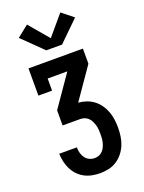

<svg xmlns="http://www.w3.org/2000/svg" viewBox="-179 -860 858 1147"><g transform="rotate(-20 250.0 -287.0)"><path d="M252 205Q227 205 201.5 200Q176 195 153.5 183Q131 171 113.5 152.5Q96 134 84.5 111Q73 88 67.5 63Q62 38 61 12H173Q173 30 177.5 47.5Q182 65 192 79Q202 93 218 101Q234 109 252 109Q266 109 279 104Q292 99 302 89Q312 79 318 66Q324 53 327.5 40Q331 27 332 13Q333 -1 333 -15Q333 -29 332 -43Q331 -57 327 -71Q323 -85 317 -97.5Q311 -110 301 -120Q291 -130 277.5 -135Q264 -140 250 -140H138V-236L275 -434H150V-357H63V-530H409V-434L272 -236Q298 -234 323 -225.5Q348 -217 369 -201Q390 -185 405 -163.5Q420 -142 429 -117.5Q438 -93 441.5 -67Q445 -41 445 -15Q445 13 441 40.5Q437 68 426.5 93.5Q416 119 398.5 141Q381 163 357.5 178Q334 193 307 199Q280 205 252 205ZM200 -595 71 -721 144 -779 250 -654 356 -779 429 -721 300 -595Z"/></g></svg>

Font: Iosevka Slab
Style: Bold
Weight: 700
Monospace: yes
Designer: Belleve Invis
Foundry: Belleve Invis
Version: Version 11.1.1; ttfautohint (v1.8.3)